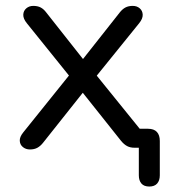

<svg xmlns="http://www.w3.org/2000/svg" viewBox="-20 -514 594 668"><path d="M499.5 135Q481 135 472 124.5Q463 114 463 96V-15.5L474 0H448Q433 0 422.2 -5.8Q411.5 -11.5 401.5 -23.5L253.5 -209.5H282.5L130 -17.5Q121 -6 110.2 0Q99.5 6 84 6Q70 6 59.8 -2.2Q49.5 -10.5 48.8 -24Q48 -37.5 61 -53.5L237 -272.5V-230L73.5 -433Q60.5 -449 61 -462.8Q61.5 -476.5 71.5 -485Q81.5 -493.5 95.5 -493.5Q111 -493.5 121.5 -488Q132 -482.5 141 -470.5L283.5 -290H254L396.5 -470.5Q406 -482.5 416.5 -488Q427 -493.5 442 -493.5Q456.5 -493.5 466.2 -485Q476 -476.5 476.5 -462.8Q477 -449 464 -433L301.5 -232V-269.5L490 -36.5L455 -66H495Q515.5 -66 525.8 -55Q536 -44 536 -23.5V96Q536 114 526.8 124.5Q517.5 135 499.5 135Z"/></svg>

Font: Nunito ExtraLight
Style: Regular
Weight: 200
Designer: Vernon Adams
Foundry: Vernon Adams
Version: Version 3.602;April 4, 2023;FontCreator 14.0.0.2856 64-bit